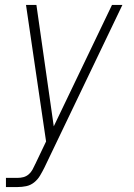

<svg xmlns="http://www.w3.org/2000/svg" viewBox="-20 -540 540 775"><path d="M4 215V178H51Q63 178 74.5 175Q86 172 95.5 164Q105 156 111 145Q117 134 122 123V122H123Q123 122 123 121.5Q123 121 123 121L166 31Q146 -106 125.5 -244Q105 -382 85 -520H127L197 -30L432 -520H474L159 137Q151 153 141.5 169Q132 185 117.5 196.5Q103 208 85.5 211.5Q68 215 51 215Z"/></svg>

Font: Iosevka SS04 Extralight
Style: Italic
Weight: 200
Italic angle: -9°
Monospace: yes
Designer: Belleve Invis
Foundry: Belleve Invis
Version: Version 19.0.0; ttfautohint (v1.8.4)